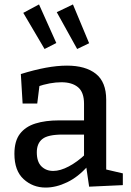

<svg xmlns="http://www.w3.org/2000/svg" viewBox="-20 -836 592 866"><path d="M459 -54 444 -75 534 -54V-1L382 6L368 -90L376 -87Q333 -38 283 -14Q233 10 186 10Q128 10 86.5 -28Q45 -66 45 -142Q45 -200 70 -232.5Q95 -265 140 -279Q185 -293 246 -293H368L359 -282V-368Q359 -420 332 -442.5Q305 -465 257 -465Q232 -465 204.5 -460Q177 -455 145 -444L159 -458L148 -369H82L74 -502Q135 -521 186.5 -530.5Q238 -540 282 -540Q366 -540 412.5 -503Q459 -466 459 -386ZM146 -149Q146 -106 167 -85.5Q188 -65 220 -65Q252 -65 290.5 -85.5Q329 -106 365 -140L359 -115V-239L368 -229H262Q196 -229 171 -209Q146 -189 146 -149ZM181 -615 85 -778 156 -816 234 -642ZM328 -615 236 -781 309 -816 382 -641Z"/></svg>

Font: Bitter Thin Medium
Style: Regular
Weight: 500
Version: Version 3.021